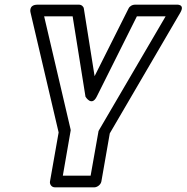

<svg xmlns="http://www.w3.org/2000/svg" viewBox="-20 -573 799 822"><path d="M394 -159 566 -503H689L404 -16C402 -13 401 -10 401 -7L368 179H249L282 -11C283 -14 283 -17 282 -20L169 -503H291L346 -159C346 -159 372 -115 394 -159ZM385 -247 339 -536C338 -545 329 -553 318 -553H141C100 -553 111 -518 111 -518L231 -6L194 204C192 215 200 229 215 229H384C395 229 411 219 414 204L450 -2L752 -519C774 -557 735 -553 735 -553H557C547 -553 535 -547 530 -536Z"/></svg>

Font: Asimov
Style: XWidOuIt
Weight: 500
Designer: Google
Version: Version 2.000980; 2014